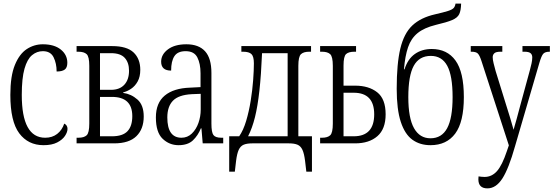

<svg xmlns="http://www.w3.org/2000/svg" viewBox="-20 -790 3050 1058"><path d="M220 10Q135 10 86 -55.5Q37 -121 37 -267Q37 -371 62 -432Q87 -493 127.5 -519.5Q168 -546 216 -546Q279 -546 315 -517Q351 -488 351 -444Q351 -417 336.5 -406.5Q322 -396 292 -396Q292 -440 275.5 -474Q259 -508 216 -508Q183 -508 156.5 -486Q130 -464 115 -411.5Q100 -359 100 -267Q100 -31 229 -31Q268 -31 295 -52Q322 -73 334 -109Q352 -100 352 -80Q352 -62 338 -41Q324 -20 295 -5Q266 10 220 10Z M402 0V-31H412Q443 -31 457.5 -44.5Q472 -58 472 -109V-427Q472 -478 457.5 -491.5Q443 -505 412 -505H402V-536H598Q679 -536 716 -501Q753 -466 753 -405Q753 -367 738.5 -341Q724 -315 702 -300.5Q680 -286 659 -281V-278Q703 -272 737.5 -241.5Q772 -211 772 -148Q772 -79 731.5 -39.5Q691 0 609 0ZM531 -295H592Q639 -295 665 -323Q691 -351 691 -400Q691 -445 667.5 -471Q644 -497 592 -497H531ZM531 -39H597Q656 -39 682.5 -67Q709 -95 709 -150Q709 -256 597 -256H531Z M964 10Q913 10 876 -25.5Q839 -61 839 -143Q839 -223 888 -263.5Q937 -304 1027 -307L1085 -310V-386Q1085 -439 1067.5 -473.5Q1050 -508 1003 -508Q959 -508 941 -480.5Q923 -453 923 -401Q868 -401 868 -450Q868 -490 905.5 -518Q943 -546 1007 -546Q1075 -546 1110 -507.5Q1145 -469 1145 -388V-109Q1145 -61 1156 -46Q1167 -31 1200 -31H1210V0H1097L1090 -83H1087Q1071 -43 1043 -16.5Q1015 10 964 10ZM980 -31Q1013 -31 1037 -54Q1061 -77 1073.5 -112.5Q1086 -148 1086 -186V-273L1036 -271Q964 -267 933 -235Q902 -203 902 -143Q902 -31 980 -31Z M1243 156V-39H1298Q1321 -72 1336.5 -124Q1352 -176 1361.5 -235Q1371 -294 1375 -348.5Q1379 -403 1379 -441Q1379 -479 1365.5 -492Q1352 -505 1320 -505H1310V-536H1694V-505H1684Q1653 -505 1638.5 -491.5Q1624 -478 1624 -427V-39H1699V156H1668L1661 96Q1656 56 1646.5 35.5Q1637 15 1619.5 7.5Q1602 0 1572 0H1370Q1340 0 1322.5 7.5Q1305 15 1295.5 35.5Q1286 56 1281 96L1274 156ZM1347 -39H1565V-497H1424Q1419 -377 1409.5 -291Q1400 -205 1385 -144.5Q1370 -84 1347 -39Z M1744 0V-31H1754Q1785 -31 1799.5 -44.5Q1814 -58 1814 -109V-427Q1814 -478 1799.5 -491.5Q1785 -505 1754 -505H1744V-536H1942V-505H1933Q1901 -505 1887 -492Q1873 -479 1873 -429V-318H1937Q2012 -318 2058.5 -281.5Q2105 -245 2105 -160Q2105 -79 2059.5 -39.5Q2014 0 1937 0ZM1873 -39H1929Q2042 -39 2042 -160Q2042 -279 1929 -279H1873Z M2352 10Q2294 10 2252.5 -20Q2211 -50 2188.5 -118.5Q2166 -187 2166 -301Q2166 -439 2186 -522.5Q2206 -606 2252 -649.5Q2298 -693 2377 -711Q2425 -722 2448.5 -729.5Q2472 -737 2480 -746Q2488 -755 2490 -770H2521Q2520 -732 2510.5 -712Q2501 -692 2471.5 -679.5Q2442 -667 2382 -653Q2317 -637 2281 -607.5Q2245 -578 2228.5 -529.5Q2212 -481 2206 -408H2209Q2227 -465 2266 -492.5Q2305 -520 2359 -520Q2444 -520 2490 -456.5Q2536 -393 2536 -255Q2536 -118 2488.5 -54Q2441 10 2352 10ZM2352 -28Q2414 -28 2444 -83.5Q2474 -139 2474 -255Q2474 -373 2444.5 -427.5Q2415 -482 2354 -482Q2290 -482 2260 -427.5Q2230 -373 2230 -255Q2230 -139 2261.5 -83.5Q2293 -28 2352 -28Z M2666 248Q2616 248 2616 198Q2616 191 2617 182Q2625 183 2633 184Q2641 185 2650 185Q2690 185 2718.5 153Q2747 121 2773 43L2784 11L2633 -454Q2623 -485 2613 -495Q2603 -505 2578 -505H2574V-536H2748V-505H2738Q2713 -505 2704 -496.5Q2695 -488 2695 -475Q2695 -461 2700 -441Q2705 -421 2711 -399L2768 -215Q2781 -174 2791 -141Q2801 -108 2810 -75Q2819 -107 2827.5 -136.5Q2836 -166 2845 -202L2900 -404Q2905 -422 2909 -440.5Q2913 -459 2913 -474Q2913 -489 2903.5 -497Q2894 -505 2870 -505H2859V-536H3010V-505H3008Q2983 -505 2973 -493Q2963 -481 2952 -443L2818 16Q2783 140 2748 194Q2713 248 2666 248Z"/></svg>

Font: Noto Serif ExtraCondensed Light
Style: Regular
Weight: 300
Width: 2
Designer: Monotype Design Team
Foundry: Monotype Imaging Inc.
Version: Version 2.014; ttfautohint (v1.8.4.7-5d5b)